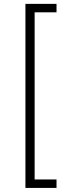

<svg xmlns="http://www.w3.org/2000/svg" viewBox="-20 -757 349 977"><path d="M109.4 -737.3H267.6V-694.3H156.2V156.2H267.6V199.2H109.4Z"/></svg>

Font: Pretendard ExtraLight
Style: Regular
Weight: 200
Designer: Base glyphs from Inter by Rasmus Andersson; Hangeul glyphs from Noto Sans CJK(Source Han Sans) by Jang Soo-young and Kan
Foundry: Kil Hyung-jin
Version: Version 1.309